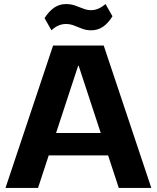

<svg xmlns="http://www.w3.org/2000/svg" viewBox="-20 -924 771 944"><path d="M241 -700H490L724 0H564L367 -600H364L167 0H7ZM189 -270H542V-160H189ZM199 -835Q221 -869 246.5 -886.5Q272 -904 304 -904Q328 -904 348.5 -897Q369 -890 388.5 -882Q408 -874 428 -874Q446 -874 463.5 -881.5Q481 -889 499 -904L533 -844Q512 -810 486.5 -792.5Q461 -775 428 -775Q404 -775 383.5 -783Q363 -791 344 -798.5Q325 -806 304 -806Q285 -806 267.5 -798.5Q250 -791 233 -775Z"/></svg>

Font: Pathway Extreme 8pt Thin 12pt
Style: Bold
Weight: 700
Version: Version 1.001;gftools[0.9.26]